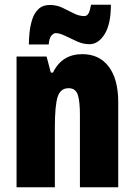

<svg xmlns="http://www.w3.org/2000/svg" viewBox="-20 -792 569 812"><path d="M328 -563Q400 -563 440 -510Q480 -457 480 -360V0H318V-308Q318 -363 309 -391Q300 -419 270 -419Q236 -419 224 -383Q212 -347 212 -253V0H50V-553H177L195 -485H204Q242 -563 328 -563ZM102 -604Q102 -627 105 -655.5Q108 -684 116.5 -710.5Q125 -737 143 -754Q161 -771 191 -771Q219 -771 243.5 -759.5Q268 -748 291 -736Q314 -724 336 -724Q349 -724 355 -736.5Q361 -749 365 -772H449Q449 -690 422.5 -647.5Q396 -605 358 -605Q332 -605 305.5 -617Q279 -629 255.5 -640.5Q232 -652 215 -652Q207 -652 197.5 -641.5Q188 -631 186 -604Z"/></svg>

Font: Noto Sans ExtraCondensed Black
Style: Regular
Weight: 900
Width: 2
Designer: Monotype Design Team
Foundry: Monotype Imaging Inc.
Version: Version 2.013; ttfautohint (v1.8.4.7-5d5b)